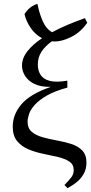

<svg xmlns="http://www.w3.org/2000/svg" viewBox="-20 -800 472 995"><path d="M123 -170Q123 -135 145 -116.5Q167 -98 202 -88.5Q237 -79 275.5 -72Q314 -65 349 -54Q384 -43 406 -20.5Q428 2 428 42Q428 77 413 102.5Q398 128 375.5 145.5Q353 163 330 175L314 159Q334 138 348 121Q362 104 362 81Q362 52 339 37Q316 22 280 13.5Q244 5 204 -3Q164 -11 128 -26Q92 -41 69 -68.5Q46 -96 46 -144Q46 -206 90.5 -259Q135 -312 241 -349V-350Q191 -349 158.5 -365Q126 -381 110 -406.5Q94 -432 94 -460Q94 -499 122.5 -535Q151 -571 198 -602Q162 -621 138.5 -656Q115 -691 107 -727Q132 -767 174 -780Q183 -733 201 -691.5Q219 -650 250 -633Q289 -654 332 -672Q375 -690 420 -706L432 -682Q398 -633 350 -609Q302 -585 264 -585Q256 -585 249 -586Q214 -561 195 -532Q176 -503 176 -465Q176 -435 190 -412.5Q204 -390 237.5 -381Q271 -372 329 -382V-346Q263 -328 222.5 -304.5Q182 -281 160 -256.5Q138 -232 130.5 -209Q123 -186 123 -170Z"/></svg>

Font: Bona Nova
Style: Regular
Weight: 400
Designer: Mateusz Machalski
Foundry: Capitalics
Version: Version 4.001; ttfautohint (v1.8.3)